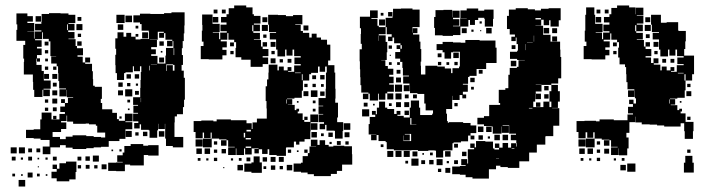

<svg xmlns="http://www.w3.org/2000/svg" viewBox="-20 -613 2581 701"><path d="M651 -355V-329H655V-249H652V-222H648V-196H626V-188H618V-166H617V-113H649V-75H611V-80H586V-107H583V-161H582V-142H558V-161H557V-137H554V-110H526V-137H523V-139H495V-159H490V-144H470V-164H485V-170H466V-198H484V-201H467V-227H484V-230H466V-258H492V-292H493V-321H494V-350H496V-371H491V-353H469V-371H465V-349H438V-346H433V-321H407V-346H402V-375H401V-413H404V-435H401V-473H409V-495H431V-479H441V-493H459V-479H475V-469H493V-471H524V-497H523V-501H497V-525H491V-531H467V-557H491V-563H529V-562H579V-565H606V-568H654V-520H653V-491H651V-463H647V-437H644V-412H648V-376H643V-355ZM377 -98V-77H349V-75H322V-72H295V-69H245V-74H220V-83H199V-75H164V-50H136V-78H161V-102H128V-107H103V-109H75V-139H103V-141H127V-177H132V-202H168V-177H197V-197H217V-204H200V-224H217V-237H228V-256H247V-258H224V-285H223V-261H197V-287H221V-290H196V-317H193V-346H192V-371H187V-381H167V-407H185V-408H164V-462H158V-471H137V-495H134V-470H108V-466H132V-442H115V-436H132V-412H115V-400H126V-388H114V-399H112V-387H113V-376H132V-354H140V-319H165V-289H139V-286H162V-262H138V-285H135V-259H105V-285H101V-314H100V-341H67V-387H68V-399H65V-449H72V-464H40V-504H43V-524H40V-564H80V-554H100V-534H80V-529H105V-499H80V-498H104V-472H106V-498H131V-502H108V-526H131V-533H132V-562H159V-565H201V-564H230V-559H255V-529H230V-526H252V-502H229V-496H252V-472H230V-470H256V-445H261V-437H283V-411H263V-406H282V-385H291V-380H316V-353H319V-324H320V-300H326V-296H352V-252H348V-237H353V-214H390V-201H407V-178H414V-172H436V-198H464V-170H438V-167H463V-141H438V-106H416V-98ZM405 -559H435V-529H405ZM438 -556H462V-532H438ZM110 -554H130V-534H110ZM263 -551H277V-537H263ZM259 -525H281V-503H259ZM228 -524H225V-503H228ZM430 -524V-504H410V-524ZM475 -519H485V-509H475ZM586 -438H613V-463H610V-444H590V-464H609V-468H584V-492H579V-475H561V-493H578V-497H556V-468H527V-467H553V-441H532V-433H549V-415H532V-409H555V-381H584V-410H586ZM499 -473V-495H521V-473ZM264 -478V-490H276V-478ZM475 -489H485V-479H475ZM278 -446H262V-462H278ZM562 -462H578V-446H562ZM143 -461H157V-447H143ZM614 -412H616V-437H614ZM144 -430H156V-418H144ZM573 -427V-421H567V-427ZM291 -403H309V-385H291ZM579 -385H561V-403H579ZM145 -389V-399H155V-389ZM531 -378H553V-379H531ZM611 -355H617V-376H612V-378H587V-354H589V-375H611ZM526 -356V-373H524V-356ZM156 -358H144V-370H156ZM174 -358V-370H186V-358ZM159 -325H141V-343H159ZM189 -325H171V-343H189ZM442 -342H458V-326H442ZM472 -342H488V-326H472ZM412 -296V-312H428V-296ZM187 -311V-297H173V-311ZM456 -310V-298H444V-310ZM476 -300V-308H484V-300ZM463 -261H437V-287H463ZM189 -265H171V-283H189ZM429 -265H411V-283H429ZM487 -267H473V-281H487ZM494 -240H495V-256H494ZM189 -235H171V-253H189ZM203 -237V-251H217V-237ZM144 -250H156V-238H144ZM445 -249H455V-239H445ZM173 -221H187V-207H173ZM156 -208H144V-220H156ZM453 -217V-211H447V-217ZM295 -119V-116H322V-113H349V-111H364V-129H335V-154H330V-159H305V-162H293V-161H247V-169H225V-191H223V-171H203V-166H222V-142H203V-131H172V-113H199V-105H220V-114H245V-119ZM186 -190V-178H174V-190ZM424 -188V-180H416V-188ZM461 -135V-113H439V-135ZM580 -114H560V-134H580ZM502 -132H518V-116H502ZM474 -118V-130H486V-118ZM503 -81H521V-83H559V-45H521V-47H505V-9H455V-12H436V12H404V11H375V-19H404V-20H428V-22H408V-46H428V-56H434V-80H457V-87H503ZM41 -53H19V-75H41ZM49 -75H71V-53H49ZM83 -71H97V-57H83ZM127 -57H113V-71H127ZM424 -60H416V-68H424ZM393 -67V-61H387V-67ZM341 -23H319V-45H341ZM308 -26H292V-42H308ZM37 -27H23V-41H37ZM97 -27H83V-41H97ZM173 -27V-41H187V-27ZM277 -27H263V-41H277ZM56 -38H64V-30H56ZM154 -30H146V-38H154ZM117 -37H123V-31H117ZM197 -17H221V-23H259V15H256V42H233V49H187V38H168V14H187V4H172V-12H188V3H197ZM369 5H351V-13H369ZM307 3H293V-11H307ZM276 2H264V-10H276ZM336 2H324V-10H336ZM122 -6V-2H118V-6ZM99 35H81V17H99ZM35 31H25V21H35ZM125 31H115V21H125ZM63 23V29H57V23ZM153 29H147V23H153ZM72 68H48V44H72Z M792 -396H742V-397H713V-445H723V-461H717V-501H719V-522H718V-560H756V-526H782V-496H757V-494H780V-470H784V-494H808V-499H785V-523H807V-531H787V-551H807V-561H815V-583H835V-593H879V-586H902V-561H907V-555H931V-527H907V-523H929V-499H905V-521H901V-499H905V-493H929V-469H907V-467H933V-443H939V-434H960V-408H939V-403H959V-379H939V-369H895V-395H861V-404H840V-438H842V-459H835V-468H814V-492H810V-468H786V-462H808V-440H792V-431H807V-411H792ZM760 -578H774V-564H760ZM790 -578H804V-564H790ZM1053 -75H1025V-73H1024V-44H990V-47H963V-68H957V-51H937V-68H925V-53H909V-69H924V-71H899V-49H875V-71H871V-47H843V-71H841V-47H813V-75H837V-77H813V-101H807V-104H780V-107H753V-129H749V-109H725V-129H720V-108H694V-131H687V-171H715V-173H759V-170H771V-177H823V-174H880V-163H899V-142H902V-166H918V-180H954V-217H953V-244H950V-298H955V-323H960V-348H961V-377H993V-356H998V-370H1016V-356H1030V-368H1044V-354H1032V-351H1054V-374H1078V-379H1055V-403H1078V-408H1054V-432H1048V-410H1026V-432H1021V-407H993V-432H988V-469H965V-493H988V-496H962V-523H959V-559H995V-558H1024V-554H1050V-558H1084V-524H1058V-522H1078V-500H1086V-493H1109V-476H1118V-490H1136V-476H1152V-468H1174V-450H1186V-392H1178V-375H1201V-348H1204V-289H1205V-253H1204V-238H1214V-184H1211V-167H1233V-135H1231V-107H1203V-135H1201V-136H1172V-157H1167V-141H1147V-161H1163V-167H1143V-195H1160V-197H1143V-225H1160V-227H1143V-255H1169V-289H1170V-348H1173V-370H1167V-351H1147V-370H1141V-347H1116V-342H1109V-319H1086V-282H1082V-256H1055V-253H1028V-251H1047V-231H1031V-230H1056V-211H1062V-216H1072V-206H1067V-199H1085V-175H1091V-168H1113V-195H1141V-167H1114V-134H1113V-105H1092V-96H1073V-85H1061V-96H1053ZM757 -551H777V-531H757ZM938 -550H956V-532H938ZM936 -522H958V-500H936ZM1088 -520H1106V-502H1088ZM953 -487V-475H941V-487ZM968 -460H986V-442H968ZM939 -459H955V-443H939ZM820 -458H834V-444H820ZM833 -427V-415H821V-427ZM983 -427V-415H971V-427ZM986 -382H968V-400H986ZM1030 -398H1044V-384H1030ZM1001 -385V-397H1013V-385ZM1057 -346H1078V-348H1057ZM1082 -320H1085V-342H1082ZM1149 -339H1165V-323H1149ZM1120 -338H1134V-324H1120ZM1091 -295V-307H1103V-295ZM1133 -307V-295H1121V-307ZM1162 -306V-296H1152V-306ZM1115 -283H1139V-259H1115ZM1106 -262H1088V-280H1106ZM1165 -263H1149V-279H1165ZM1027 -250H1025V-235H1027ZM1122 -246H1132V-236H1122ZM1070 -244V-238H1064V-244ZM1132 -206H1122V-216H1132ZM1091 -187H1103V-175H1091ZM1115 -163H1139V-139H1115ZM1235 -163H1259V-139H1235ZM896 -133V-139H880V-133ZM1137 -131V-111H1117V-131ZM1238 -130H1256V-112H1238ZM1179 -129H1195V-113H1179ZM875 -128H870V-111H875ZM1162 -126V-116H1152V-126ZM877 -104H896V-109H877ZM753 -75H721V-107H753ZM720 -78H694V-104H720ZM1265 -79V-50H1266V-12H1229V11H1210V22H1188V30H1126V23H1103V17H1079V14H1052V-16H1079V-19H1085V-43H1104V-54H1110V-78H1134V-79H1115V-103H1139V-84H1147V-101H1167V-84H1180V-78H1197V-81H1237V-79ZM807 -81H787V-101H807ZM1224 -98V-84H1210V-98ZM773 -85H761V-97H773ZM1253 -97V-85H1241V-97ZM1191 -95V-87H1183V-95ZM897 -73V-78H877V-73ZM717 -51H697V-71H717ZM747 -51H727V-71H747ZM805 -53H789V-69H805ZM773 -55H761V-67H773ZM1043 -67V-55H1031V-67ZM1103 -55H1091V-67H1103ZM1070 -64V-58H1064V-64ZM906 -42H928V-20H936V18H898V14H872V-16H898V-20H906ZM986 -22H968V-40H986ZM1016 -22H998V-40H1016ZM955 -23H939V-39H955ZM880 -24V-38H894V-24ZM773 -25H761V-37H773ZM712 -26H702V-36H712ZM852 -26V-36H862V-26ZM741 -27H733V-35H741ZM831 -27H823V-35H831ZM867 9H847V-11H867ZM1047 9H1027V-11H1047ZM985 7H969V-9H985ZM1013 5H1001V-7H1013ZM952 4H942V-6H952ZM799 1H795V-3H799Z M2026 -432V-405H2029V-327H2018V-308H1993V-303H1957V-304H1936V-303H1957V-279H1936V-271H1955V-251H1935V-270H1934V-242H1927V-222H1964V-242H1986V-222H1993V-242H1986V-280H1993V-303H2017V-280H2024V-242H2017V-219H1996V-218H2022V-154H2000V-116H1972V-114H1971V-85H1940V-56H1912V-24H1876V0H1834V-3H1807V-8H1791V5H1765V39H1705V34H1680V25H1659V23H1631V-5H1659V-7H1680V-10H1664V-32H1686V-16H1689V-34H1688V-68H1711V-73H1697V-89H1713V-75H1718V-98H1752V-96H1780V-71H1785V-67H1802V-73H1787V-89H1803V-74H1815V-91H1835V-74H1846V-90H1864V-78H1866V-91H1865V-101H1845V-121H1864V-125H1839V-156H1815V-154H1838V-128H1812V-151H1811V-125H1779V-151H1775V-153H1747V-159H1723V-183H1747V-189H1766V-230H1806V-237H1801V-285H1825V-291H1836V-340H1841V-365H1867V-369H1873V-393H1896V-394H1868V-398H1842V-424H1868V-428H1871V-452H1866V-476H1863V-463H1847V-479H1860V-487H1841V-507H1831V-555H1838V-578H1863V-583H1907V-579H1933V-575H1955V-581H1983V-583H2027V-539H2020V-516H1990V-539H1985V-521H1965V-541H1956V-520H1935V-519H1963V-486H1990V-461H2025V-432ZM1632 -64H1603V-63H1598V-38H1572V-63H1567V-64H1544V-62H1506V-65H1482V-64H1418V-68H1392V-94H1388V-98H1362V-120H1355V-101H1335V-121H1354V-122H1326V-160H1330V-186H1350V-194H1338V-208H1352V-196H1356V-220H1364V-242H1386V-220H1394V-215H1419V-197H1428V-208H1442V-194H1431V-190H1454V-184H1476V-220H1480V-246H1510V-220H1514V-193H1558V-198H1561V-210H1534V-235H1529V-270H1504V-273H1477V-301H1476V-280H1454V-302H1475V-308H1452V-334H1473V-337H1451V-365H1449V-387H1441V-399H1423V-423H1441V-434H1428V-448H1442V-435H1447V-448H1442V-455H1419V-476H1413V-463H1397V-479H1410V-488H1392V-514H1388V-548H1413V-553H1415V-581H1444V-582H1486V-578H1512V-514H1486V-510H1485V-494H1486V-510H1504V-492H1488V-487H1511V-461H1515V-434H1518V-388H1516V-373H1517V-341H1533V-373H1577V-370H1604V-363H1627V-346H1632V-364H1656V-370H1659V-424H1634V-422H1627V-399H1603V-422H1596V-430H1574V-452H1596V-460H1634V-458H1662V-457H1679V-467H1731V-465H1789V-439H1793V-383H1755V-361H1720V-336H1694V-332H1689V-307H1670V-304H1688V-278H1670V-268H1682V-254H1668V-266H1658V-248H1632V-263H1631V-215H1609V-198H1612V-171H1615V-165H1619V-167H1671V-164H1698V-155H1719V-127H1698V-118H1689V-97H1663V-93H1636V-90H1632ZM1596 -484H1568V-511H1565V-551H1570V-576H1599V-577H1631V-550H1632V-574H1658V-548H1634V-543H1657V-519H1634V-517H1660V-546H1684V-547H1661V-575H1684V-582H1726V-574H1748V-578H1782V-544H1780V-516H1750V-544H1748V-548H1726V-540H1714V-522H1696V-540H1690V-516H1661V-485H1634V-482H1596ZM1358 -519H1363V-514H1388V-488H1363V-484H1388V-460H1394V-422H1392V-394H1372V-393H1387V-372H1396V-362H1416V-340H1401V-333H1417V-309H1401V-304H1418V-278H1394V-272H1387V-249H1363V-271H1360V-246H1330V-271H1325V-275H1299V-302H1296V-331H1295V-360H1294V-389H1293V-433H1301V-453H1297V-489H1298V-510H1294V-552H1331V-575H1359V-547H1336V-544H1358ZM1397 -553V-569H1413V-553ZM1370 -566H1380V-556H1370ZM1935 -542H1955V-547H1935ZM1364 -542H1386V-520H1364ZM1731 -535H1739V-527H1731ZM1775 -511V-491H1755V-511ZM1985 -491H1965V-511H1985ZM1684 -510V-492H1666V-510ZM1996 -510H2014V-492H1996ZM1709 -505V-497H1701V-505ZM1737 -503V-499H1733V-503ZM1361 -483V-464H1362V-483ZM1929 -461H1930V-483H1929ZM2014 -462H1996V-480H2014ZM1925 -457H1904V-456H1925ZM1900 -430V-452H1899V-430ZM1848 -434V-448H1862V-434ZM1399 -447H1411V-435H1399ZM1635 -421H1655V-401H1635ZM1578 -418H1592V-404H1578ZM1403 -409V-413H1407V-409ZM1845 -371V-391H1865V-371ZM1591 -387V-375H1579V-387ZM1651 -387V-375H1639V-387ZM1410 -376H1400V-386H1410ZM1430 -376V-386H1440V-376ZM1610 -376V-386H1620V-376ZM1442 -344H1428V-358H1442ZM1742 -358V-344H1728V-358ZM1444 -312H1426V-330H1444ZM1697 -329H1713V-313H1697ZM1448 -278H1422V-304H1448ZM1967 -299H1983V-283H1967ZM1710 -296V-286H1700V-296ZM1416 -272V-250H1394V-272ZM1424 -272H1446V-250H1424ZM1325 -251H1305V-271H1325ZM1967 -269H1983V-253H1967ZM1458 -254V-268H1472V-254ZM1488 -254V-268H1502V-254ZM1444 -240V-222H1426V-240ZM1474 -222H1456V-240H1474ZM1953 -223H1937V-239H1953ZM1308 -224V-238H1322V-224ZM1651 -237V-225H1639V-237ZM1400 -226V-236H1410V-226ZM1342 -228V-234H1348V-228ZM1911 -219V-217H1924V-219ZM1328 -188H1302V-214H1328ZM1473 -209V-193H1457V-209ZM1482 -182H1478V-158H1482V-157H1500V-158H1482ZM1725 -151H1745V-131H1725ZM1775 -131H1755V-151H1775ZM1453 -118V-98H1481V-124H1458V-122H1476V-100H1454V-118ZM1785 -121H1805V-101H1785ZM1815 -121H1835V-101H1815ZM1743 -119V-103H1727V-119ZM1712 -118V-104H1698V-118ZM1761 -107V-115H1769V-107ZM1638 -88H1652V-74H1638ZM1380 -76H1370V-86H1380ZM1848 -72V-70H1858V-72ZM1416 -40H1394V-62H1416ZM1446 -40H1424V-62H1446ZM1476 -40H1454V-62H1476ZM1625 -41H1605V-61H1625ZM1486 -42V-60H1504V-42ZM1683 -59V-43H1667V-59ZM1550 -46V-56H1560V-46ZM1522 -48V-54H1528V-48ZM1802 -35H1791V-34H1802ZM1508 -8H1482V-34H1508ZM1596 -10H1574V-32H1596ZM1563 -13H1547V-29H1563ZM1532 -14H1518V-28H1532ZM1652 -14H1638V-28H1652ZM1470 -16H1460V-26H1470ZM1611 -17V-25H1619V-17ZM1624 18H1606V0H1624ZM1591 15H1579V3H1591Z M2478 -434V-410H2514V-342H2507V-319H2483V-342H2479V-319H2483V-283H2480V-256H2453V-253H2426V-251H2445V-231H2429V-229H2453V-211H2460V-216H2470V-206H2465V-199H2483V-168H2512V-134H2510V-106H2480V-134H2478V-163H2465V-151H2405V-155H2379V-158H2352V-159H2323V-166H2300V-187H2299V-167H2278V-128H2267V-111H2275V-71H2270V-46H2240V-71H2239V-47H2211V-75H2235V-77H2211V-101H2205V-103H2177V-107H2151V-130H2146V-110H2124V-130H2118V-108H2092V-131H2085V-171H2114V-172H2156V-170H2169V-177H2221V-174H2271V-195H2291V-199H2273V-223H2291V-233H2277V-249H2293V-235H2302V-254H2298V-282H2297V-259H2273V-283H2296V-287H2271V-313H2267V-342H2266V-368H2262V-378H2242V-403H2237V-439H2240V-459H2233V-468H2212V-491H2208V-468H2184V-462H2206V-440H2190V-431H2205V-411H2190V-396H2140V-397H2111V-445H2121V-461H2115V-501H2117V-559H2120V-586H2150V-559H2153V-526H2180V-496H2155V-494H2178V-470H2182V-494H2205V-499H2183V-523H2205V-531H2185V-551H2205V-561H2212V-584H2233V-593H2277V-586H2300V-561H2301V-585H2329V-557H2305V-555H2329V-527H2305V-523H2327V-499H2303V-521H2299V-499H2303V-493H2327V-469H2305V-467H2331V-443H2337V-434H2358V-408H2337V-403H2357V-383H2366V-400H2384V-382H2367V-377H2391V-356H2396V-370H2414V-356H2428V-368H2442V-354H2430V-351H2451V-375H2476V-379H2453V-403H2476V-408H2452V-432H2446V-410H2424V-432H2419V-407H2391V-432H2386V-469H2363V-493H2386V-496H2360V-523H2357V-559H2393V-530H2414V-532H2456V-503H2457V-500H2484V-462H2482V-434ZM2158 -578H2172V-564H2158ZM2188 -578H2202V-564H2188ZM2155 -551H2175V-531H2155ZM2336 -550H2354V-532H2336ZM2334 -522H2356V-500H2334ZM2352 -488V-474H2338V-488ZM2366 -460H2384V-442H2366ZM2337 -459H2353V-443H2337ZM2218 -458H2232V-444H2218ZM2231 -427V-415H2219V-427ZM2381 -427V-415H2369V-427ZM2398 -384V-398H2412V-384ZM2428 -398H2442V-384H2428ZM2455 -347V-345H2476V-347ZM2489 -295V-307H2501V-295ZM2486 -280H2504V-262H2486ZM2425 -250H2423V-235H2425ZM2468 -244V-238H2462V-244ZM2501 -187V-175H2489V-187ZM2151 -75H2119V-107H2151ZM2118 -78H2092V-104H2118ZM2205 -81H2185V-101H2205ZM2171 -85H2159V-97H2171ZM2115 -51H2095V-71H2115ZM2145 -51H2125V-71H2145ZM2204 -52H2186V-70H2204ZM2171 -55H2159V-67H2171ZM2489 -55V-67H2501V-55ZM2482 -44H2508V-19H2513V17H2477V-19H2482ZM2171 -25H2159V-37H2171ZM2110 -26H2100V-36H2110ZM2250 -26V-36H2260V-26ZM2139 -27H2131V-35H2139ZM2229 -27H2221V-35H2229ZM2300 14H2270V-16H2300ZM2265 9H2245V-11H2265Z"/></svg>

Font: Rubik-Storm
Style: Regular
Weight: 400
Designer: NaN (generative design), Hubert & Fischer (Rubik source font outlines)
Foundry: NaN, Hubert & Fischer
Version: Version 1.000